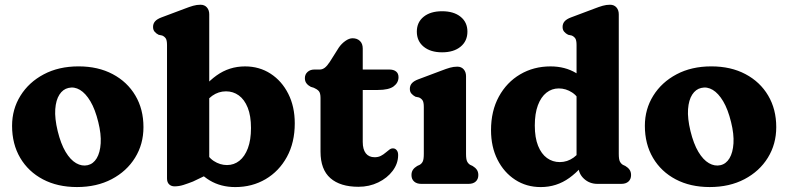

<svg xmlns="http://www.w3.org/2000/svg" viewBox="-20 -769 3298 803"><path d="M308.5 -491.4Q390.2 -491.4 451.2 -459Q512.3 -426.7 546.1 -369.5Q580 -312.4 580 -237.3Q580 -166.1 544.9 -109.4Q509.9 -52.7 447.2 -19.7Q384.5 13.3 301.9 13.3Q220.6 13.3 159.6 -18.9Q98.5 -51.1 64.5 -108.8Q30.5 -166.5 30.5 -242.9Q30.5 -312.4 65.6 -368.7Q100.6 -425.1 163.1 -458.2Q225.6 -491.4 308.5 -491.4ZM346.9 -78.2Q370.4 -83.7 384.5 -107.2Q398.6 -130.7 401.1 -169.3Q403.6 -208 391.1 -258.2Q378.1 -311.6 358.1 -345.3Q338.1 -378.9 314.4 -393.1Q290.6 -407.2 266.2 -401.2Q243.3 -396.1 228.6 -373.4Q213.9 -350.7 211.1 -312.3Q208.4 -273.9 221.2 -221Q234.3 -167.4 254.3 -133.9Q274.3 -100.5 298.4 -86.6Q322.6 -72.7 346.9 -78.2Z M855.1 -709.2V-42.4L787.1 -9.8Q766.2 -1.6 747.4 4.4Q728.6 10.4 709.9 10.4Q696.3 10.4 687.4 2Q678.5 -6.4 678.5 -22.6V-580.4Q678.5 -600.8 673.1 -608.6Q667.6 -616.4 658.3 -620.4L643.3 -623.6Q633 -628.8 626.6 -636.5Q620.1 -644.2 620.1 -656.4Q620.1 -670.2 628.6 -679.8Q637 -689.4 655.3 -696.2L751.1 -732.2Q773 -740.7 787.9 -744.9Q802.8 -749.2 818.5 -749.2Q835.5 -749.2 845.3 -738Q855.1 -726.8 855.1 -709.2ZM821.4 -310.8 791.5 -348.6Q832.6 -415.3 885.6 -453.3Q938.7 -491.3 1004.8 -491.3Q1064.7 -491.3 1111.7 -460.8Q1158.7 -430.3 1185.7 -376.7Q1212.8 -323.2 1212.8 -253.2Q1212.8 -172.9 1180 -112.9Q1147.2 -52.9 1090.8 -19.7Q1034.5 13.4 964 13.4Q903.7 13.4 857.3 -14.3Q810.9 -41.9 779.8 -94.9L826.8 -153.6Q847.8 -112.9 873.9 -95.8Q900.1 -78.7 929.4 -78.7Q958.5 -78.7 981.2 -96.6Q1003.8 -114.6 1016.8 -149.2Q1029.7 -183.8 1029.7 -233.7Q1029.7 -284.7 1016 -318.8Q1002.3 -352.9 978.7 -370Q955 -387 925.3 -387Q893.7 -387 867.4 -368.3Q841.1 -349.5 821.4 -310.8Z M1292.5 -401.9 1279.9 -405.8Q1268.6 -411.6 1261.9 -420.3Q1255.1 -428.9 1255.1 -442.3Q1255.1 -458 1266.3 -468.1Q1277.4 -478.2 1294.8 -478.2H1317.1Q1328.3 -478.2 1338.2 -485.6Q1348.1 -493.1 1359.4 -510.4L1396.9 -569.8Q1408.4 -586.5 1424.3 -597.7Q1440.3 -609 1454.5 -609Q1473.6 -609 1485.3 -597.7Q1497.1 -586.5 1497.1 -565.8V-175.4Q1497.1 -144.2 1509.9 -127.8Q1522.7 -111.4 1547.1 -111.4Q1561.7 -111.4 1572.8 -117.1Q1583.9 -122.8 1592.6 -130.5Q1601.4 -138.2 1609.2 -143.7Q1617 -149.2 1624.9 -148.4Q1633.7 -148 1639.7 -140Q1645.7 -132.1 1645.1 -118.4Q1644.6 -84.3 1622.1 -54.3Q1599.6 -24.4 1562 -6.1Q1524.4 12.2 1479.1 12.2Q1403.1 12.2 1361.8 -23.9Q1320.5 -60.1 1320.5 -134.6V-359.3Q1320.5 -380.3 1313 -388.4Q1305.4 -396.4 1292.5 -401.9ZM1431.9 -392.7V-478.2H1608.1Q1626.3 -478.2 1636.5 -470Q1646.7 -461.9 1646.7 -446.1Q1646.7 -423.2 1626.6 -408Q1606.5 -392.7 1559.9 -392.7Z M1929.1 -450.2V-125.8Q1929.1 -102.9 1933.6 -93.8Q1938.2 -84.7 1946.1 -79.8L1956.7 -74.8Q1968.1 -68 1974.3 -59Q1980.5 -50 1980.5 -36.8Q1980.5 -19.6 1969.6 -9.8Q1958.8 0 1939.5 0H1741.9Q1723.1 0 1712 -9.8Q1700.9 -19.6 1700.9 -36.8Q1700.9 -50 1707.1 -59Q1713.3 -68 1724.7 -74.8L1735.5 -79.8Q1743.8 -84.7 1748.2 -93.8Q1752.5 -102.9 1752.5 -125.8V-321.4Q1752.5 -341.8 1747.1 -349.6Q1741.6 -357.4 1732.3 -361.4L1717.3 -364.6Q1707 -370.2 1700.6 -377.7Q1694.1 -385.2 1694.1 -397.4Q1694.1 -411.2 1702.6 -420.8Q1711 -430.4 1729.3 -437.2L1825.1 -473.2Q1847 -481.7 1861.9 -485.9Q1876.8 -490.2 1892.5 -490.2Q1909.5 -490.2 1919.3 -479Q1929.1 -467.8 1929.1 -450.2ZM1828.9 -550.2Q1780.5 -550.2 1751.9 -573.7Q1723.3 -597.1 1723.3 -636.8Q1723.3 -676 1751.9 -699Q1780.5 -722 1828.9 -722Q1877.6 -722 1906.2 -699Q1934.9 -676 1934.9 -636.8Q1934.9 -597.1 1906.2 -573.7Q1877.6 -550.2 1828.9 -550.2Z M2399.3 -100.8 2391.3 -104V-580.4Q2391.3 -600.8 2385.9 -608.6Q2380.4 -616.4 2371.1 -620.4L2356.1 -623.6Q2345.8 -628.8 2339.4 -636.5Q2332.9 -644.2 2332.9 -656.4Q2332.9 -670.2 2341.4 -679.8Q2349.8 -689.4 2368.1 -696.2L2463.9 -732.2Q2485.8 -740.7 2500.7 -744.9Q2515.6 -749.2 2531.3 -749.2Q2548.3 -749.2 2558.1 -738Q2567.9 -726.8 2567.9 -709.2V-125.8Q2567.9 -102.9 2572.4 -93.8Q2577 -84.7 2584.9 -79.8L2595.5 -74.8Q2606.9 -68 2613.1 -59Q2619.3 -50 2619.3 -36.8Q2619.3 -19.7 2608.4 -9.8Q2597.6 0 2578.3 0H2478.5Q2445.8 0 2422.6 -21.2Q2399.3 -42.5 2399.3 -73.4ZM2033.6 -224.7Q2033.6 -305 2066.4 -365Q2099.2 -425 2155.6 -458.1Q2212 -491.3 2282.4 -491.3Q2343.1 -491.3 2389.3 -463.6Q2435.5 -436 2466.6 -383L2419.6 -324.3Q2399 -365 2372.9 -382.1Q2346.8 -399.2 2317 -399.2Q2288 -399.2 2265.3 -381.3Q2242.6 -363.4 2229.6 -328.8Q2216.7 -294.1 2216.7 -244.2Q2216.7 -193.2 2230.4 -159.2Q2244.1 -125.2 2267.7 -108.1Q2291.4 -91.1 2321.1 -91.1Q2352.8 -91.1 2379 -110Q2405.3 -128.9 2425 -167.1L2454.9 -129.3Q2414.2 -63.1 2361 -24.8Q2307.8 13.4 2241.6 13.4Q2181.7 13.4 2134.8 -17.1Q2087.8 -47.6 2060.7 -101.2Q2033.6 -154.8 2033.6 -224.7Z M2955 -491.4Q3036.7 -491.4 3097.7 -459Q3158.8 -426.7 3192.6 -369.5Q3226.5 -312.4 3226.5 -237.3Q3226.5 -166.1 3191.4 -109.4Q3156.4 -52.7 3093.7 -19.7Q3031 13.3 2948.4 13.3Q2867.1 13.3 2806.1 -18.9Q2745 -51.1 2711 -108.8Q2677 -166.5 2677 -242.9Q2677 -312.4 2712.1 -368.7Q2747.1 -425.1 2809.6 -458.2Q2872.1 -491.4 2955 -491.4ZM2993.4 -78.2Q3016.9 -83.7 3031 -107.2Q3045.1 -130.7 3047.6 -169.3Q3050.1 -208 3037.6 -258.2Q3024.6 -311.6 3004.6 -345.3Q2984.6 -378.9 2960.9 -393.1Q2937.1 -407.2 2912.7 -401.2Q2889.8 -396.1 2875.1 -373.4Q2860.4 -350.7 2857.6 -312.3Q2854.9 -273.9 2867.7 -221Q2880.8 -167.4 2900.8 -133.9Q2920.8 -100.5 2944.9 -86.6Q2969.1 -72.7 2993.4 -78.2Z"/></svg>

Font: Fraunces SuperSoft
Style: Regular
Weight: 900
Version: Version 1.000;[b76b70a41]